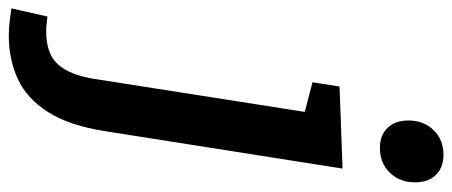

<svg xmlns="http://www.w3.org/2000/svg" viewBox="-444 -488 1052 447"><g transform="rotate(90 82.5 -265.0)"><path d="M-121 235 -102 151Q-93 152 -84.5 153Q-76 154 -68 154Q-15 154 9.5 126.5Q34 99 43 43L120 -448L51 -466L61 -529L252 -536L165 16Q152 100 120.5 149.5Q89 199 43.5 220Q-2 241 -58 241Q-76 241 -90.5 239Q-105 237 -121 235ZM204 -623Q174 -623 157 -641Q140 -659 140 -689Q140 -725 162.5 -748Q185 -771 220 -771Q249 -771 266.5 -753.5Q284 -736 284 -705Q284 -669 261.5 -646Q239 -623 204 -623Z"/></g></svg>

Font: Bitter SemiBold
Style: Italic
Weight: 600
Italic angle: -9°
Designer: Sol Matas, and Bitter project Authors
Foundry: Sol Matas
Version: Version 2.001